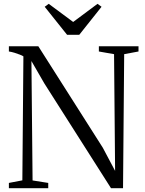

<svg xmlns="http://www.w3.org/2000/svg" viewBox="-20 -985 758 1005"><path d="M26.5 0V-27.5L97 -41L102.5 -690Q97 -694 84 -699Q71 -704 55.8 -708.8Q40.5 -713.5 26.5 -715.5V-743H180.5L518 -212L582.5 -90.5L577 -701.5L497.5 -715.5V-743H705V-715.5L630 -701.5L624 0H561L212 -548.5L144.5 -665.5L150.5 -40.5L232.5 -27.5V0ZM331 -803 214 -949.5 235 -965 363 -870 490.5 -965 511.5 -949.5 395 -803Z"/></svg>

Font: Merriweather 96pt Light
Style: Regular
Weight: 300
Version: Version 2.100